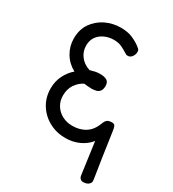

<svg xmlns="http://www.w3.org/2000/svg" viewBox="-213 -873 1023 1134"><g transform="rotate(30 298.5 -306.0)"><path d="M535 145Q523 145 515 137.5Q507 130 505 117L475 -101Q448 -67 405.5 -47.5Q363 -28 313 -28Q252 -28 201.5 -55.5Q151 -83 121.5 -131Q92 -179 92 -239Q92 -288 112 -328Q132 -368 164 -395Q116 -421 89.5 -466Q63 -511 63 -563Q63 -624 92.5 -667Q122 -710 170 -733.5Q218 -757 273 -757Q320 -757 352.5 -743Q385 -729 409 -711Q417 -705 423 -699Q429 -693 429 -681Q429 -670 424 -658.5Q419 -647 410 -640Q401 -633 390 -633Q386 -633 382.5 -633.5Q379 -634 373 -638Q354 -650 330.5 -662Q307 -674 273 -674Q240 -674 211 -661Q182 -648 164.5 -623.5Q147 -599 147 -563Q147 -524 170.5 -492.5Q194 -461 237 -447Q254 -452 269.5 -455.5Q285 -459 304 -459Q333 -459 349.5 -449Q366 -439 366 -413Q366 -390 357 -378Q348 -366 333.5 -362Q319 -358 301 -358Q288 -358 275 -359.5Q262 -361 250 -362Q218 -346 197 -314.5Q176 -283 176 -239Q176 -202 194 -173Q212 -144 243 -127.5Q274 -111 313 -111Q364 -111 402 -135.5Q440 -160 459 -215Q465 -228 471 -234.5Q477 -241 486 -243.5Q495 -246 507 -246Q524 -246 529 -234Q534 -222 537 -197Q548 -118 559.5 -42Q571 34 582 103Q584 115 579.5 123Q575 131 567.5 136Q560 141 551 143Q542 145 535 145Z"/></g></svg>

Font: Playpen Sans Deva
Style: Regular
Weight: 400
Designer: Pooja Saxena, Gunjan Panchal, Laura Meseguer, Veronika Burian, José Scaglione
Foundry: TypeTogether
Version: Version 2.000